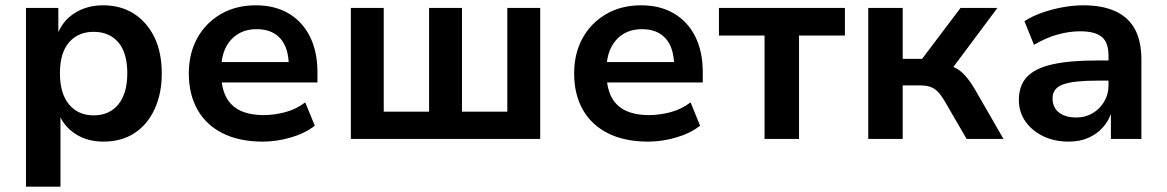

<svg xmlns="http://www.w3.org/2000/svg" viewBox="-20 -524 4400 724"><path d="M78 180V-494H200V-392H196Q214 -444 260.5 -474Q307 -504 369 -504Q436 -504 485.5 -472Q535 -440 562.5 -383Q590 -326 590 -247Q590 -171 563 -112.5Q536 -54 487 -22Q438 10 370 10Q309 10 264.5 -19Q220 -48 202 -95H208V180ZM333 -89Q392 -89 426 -130Q460 -171 460 -248Q460 -325 426 -364.5Q392 -404 333 -404Q275 -404 240.5 -364.5Q206 -325 206 -248Q206 -171 240.5 -130Q275 -89 333 -89Z M971 10Q883 10 820.5 -21Q758 -52 725 -110Q692 -168 692 -247Q692 -322 723.5 -379.5Q755 -437 812 -470.5Q869 -504 945 -504Q1016 -504 1068 -473.5Q1120 -443 1148.5 -386.5Q1177 -330 1177 -252V-213H796V-290H1085L1069 -274Q1069 -343 1037.5 -378.5Q1006 -414 948 -414Q907 -414 877 -395.5Q847 -377 830.5 -343Q814 -309 814 -260V-250Q814 -195 832 -159.5Q850 -124 886 -107Q922 -90 974 -90Q1014 -90 1055.5 -101Q1097 -112 1131 -138L1167 -50Q1130 -21 1076.5 -5.5Q1023 10 971 10Z M1303 0V-494H1427V-103H1598V-494H1722V-103H1893V-494H2017V0Z M2424 10Q2336 10 2273.5 -21Q2211 -52 2178 -110Q2145 -168 2145 -247Q2145 -322 2176.5 -379.5Q2208 -437 2265 -470.5Q2322 -504 2398 -504Q2469 -504 2521 -473.5Q2573 -443 2601.5 -386.5Q2630 -330 2630 -252V-213H2249V-290H2538L2522 -274Q2522 -343 2490.5 -378.5Q2459 -414 2401 -414Q2360 -414 2330 -395.5Q2300 -377 2283.5 -343Q2267 -309 2267 -260V-250Q2267 -195 2285 -159.5Q2303 -124 2339 -107Q2375 -90 2427 -90Q2467 -90 2508.5 -101Q2550 -112 2584 -138L2620 -50Q2583 -21 2529.5 -5.5Q2476 10 2424 10Z M2863 0V-390H2691V-494H3166V-390H2993V0Z M3254 0V-494H3384V-302H3457L3602 -494H3741L3556 -246L3534 -282Q3561 -279 3582.5 -268Q3604 -257 3622 -236Q3640 -215 3658 -184L3764 0H3625L3542 -143Q3529 -165 3516.5 -178Q3504 -191 3488 -196.5Q3472 -202 3448 -202H3384V0Z M4010 10Q3956 10 3913.5 -10.5Q3871 -31 3846.5 -66.5Q3822 -102 3822 -146Q3822 -201 3852 -233.5Q3882 -266 3947 -281Q4012 -296 4117 -296H4176V-220H4121Q4074 -220 4041.5 -216.5Q4009 -213 3988.5 -205.5Q3968 -198 3958.5 -185Q3949 -172 3949 -153Q3949 -119 3973 -100Q3997 -81 4039 -81Q4073 -81 4100 -97Q4127 -113 4143.5 -140.5Q4160 -168 4160 -202V-314Q4160 -364 4134.5 -385Q4109 -406 4053 -406Q4012 -406 3968.5 -394Q3925 -382 3879 -355L3843 -444Q3872 -463 3909 -476Q3946 -489 3986.5 -496.5Q4027 -504 4065 -504Q4136 -504 4185 -482Q4234 -460 4259 -415Q4284 -370 4284 -298V0H4169V-103H4172Q4162 -70 4139.5 -44.5Q4117 -19 4084.5 -4.5Q4052 10 4010 10Z"/></svg>

Font: Nunito Sans 10pt
Style: Bold
Weight: 700
Designer: Vernon Adams
Foundry: Vernon Adams
Version: Version 3.101;gftools[0.9.27]